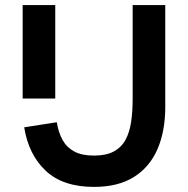

<svg xmlns="http://www.w3.org/2000/svg" viewBox="-20 -720 738 754"><path d="M203 -240Q209.5 -199.5 225.8 -170.2Q242 -141 271.8 -125Q301.5 -109 349 -109Q396.5 -109 426.5 -125Q456.5 -141 472.8 -170.8Q489 -200.5 495 -241.8Q501 -283 501 -333V-700H629V-300Q629 -205 598.5 -134.5Q568 -64 506 -25Q444 14 349 14Q227.5 14 160 -49Q92.5 -112 75 -220ZM69 -333V-700H197V-333Z"/></svg>

Font: Cabin Resolve
Style: Bold-Resolve
Weight: 700
Designer: Pablo Impallari
Foundry: Pablo Impallari. http://www.impallari.com Igino Marini. http://www.ikern.com
Version: Version 3.001